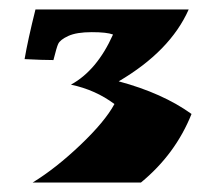

<svg xmlns="http://www.w3.org/2000/svg" viewBox="-20 -607 438 406"><path d="M219 -534Q206 -539 174 -539Q142 -539 124.5 -531Q107 -523 103 -514Q100 -508 93 -480Q70 -480 32 -482Q39 -523 55 -587H379Q340 -499 231 -435Q324 -410 385 -366Q351 -281 278 -221H49Q98 -251 150 -300.5Q202 -350 222 -387Q182 -417 130 -428Q185 -458 219 -534Z"/></svg>

Font: Ruslan Display
Style: Regular
Weight: 400
Version: Version 1.000